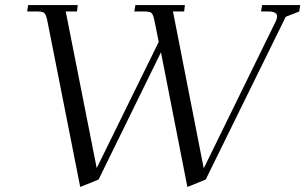

<svg xmlns="http://www.w3.org/2000/svg" viewBox="-20 -722 1202 756"><path d="M86.9 -676.8 90.8 -702.1H286.1L283.2 -676.8H238.8L360.8 -60.1L605 -557.1L588.9 -637.2Q584 -662.1 577.9 -669.4Q571.8 -676.8 549.8 -676.8H508.8L513.2 -702.1H708L705.1 -676.8H661.1L782.2 -59.1L1064.9 -636.2Q1070.8 -647.9 1070.8 -658.2Q1070.8 -676.8 1036.1 -676.8H1007.8L1012.2 -702.1H1162.1L1158.2 -676.8L1105 -655.8L790 -15.1L717.8 14.2L613.8 -516.1L368.2 -15.1L295.9 14.2L167 -637.2Q162.1 -662.1 156 -669.4Q149.9 -676.8 127.9 -676.8Z"/></svg>

Font: Dihjauti S
Style: Italic
Weight: 400
Italic angle: -9°
Designer: T. Christopher White
Version: Version 3.0.0